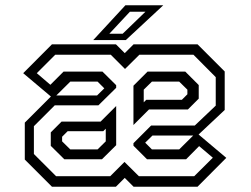

<svg xmlns="http://www.w3.org/2000/svg" viewBox="-20 -708 950 728"><path d="M177 0 74 -103V-243L173 -342L68 -430.5L177 -540H419.5L453 -506.5L486.5 -540H729L832 -437V-291L733 -198L838 -109.5L729 0H486.5L453 -33.5L419.5 0ZM192.5 -40H398L452 -94L506.5 -40H716.5L787 -110L735 -154L685.5 -104H537.5L486 -155.5V-165L553 -232H718.5L798 -307.5V-415.5L713.5 -500.5H508.5L454 -446.5L400 -500.5H189.5L119.5 -430.5L171 -386.5L221 -436.5H368.5L420.5 -385V-375L353 -308.5H187.5L108.5 -229.5V-124ZM486 -234V-383L539.5 -436.5H682.5L733.5 -385.5V-334L692.5 -293H545ZM350 -398.5H246.5L193.5 -346H348L375.5 -373ZM525 -320 534.5 -329.5H669.5L690.5 -350.5V-368L659.5 -398.5H556L525 -368ZM224 -104 172.5 -155V-206L213.5 -247H361.5L420.5 -306V-157.5L366.5 -104ZM246.5 -141.5H350L381 -172V-220L371.5 -210.5H236.5L215.5 -189.5V-172ZM659.5 -141.5 712.5 -194H558L530.5 -167L556 -141.5ZM333.5 -556 455.5 -688H599L457 -556ZM394.5 -580H445L531.5 -663.5H472.5Z"/></svg>

Font: Tourney Expanded
Style: Regular
Weight: 400
Width: 7
Designer: Tyler Finck
Foundry: Etcetera Type Co
Version: Version 1.010; ttfautohint (v1.8.3)